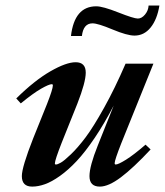

<svg xmlns="http://www.w3.org/2000/svg" viewBox="-20 -673 604 704"><path d="M473.1 -542.5Q446.3 -542.5 392.6 -564.9Q338.9 -587.4 319.3 -587.4Q285.6 -587.4 280.3 -541H240.2Q252.9 -649.9 333 -649.9Q356.9 -649.9 413.8 -627.4Q470.7 -605 485.4 -605Q499.5 -605 511.7 -619.6Q523.9 -634.3 524.9 -652.8H564.5Q556.2 -601.6 532.2 -572Q508.3 -542.5 473.1 -542.5ZM98.1 11.2Q60.1 11.2 60.1 -27.3Q60.1 -60.1 101.6 -165.5L152.3 -291.5Q173.8 -346.2 173.8 -359.9Q173.8 -364.3 169.9 -364.3Q159.7 -364.3 130.6 -347.7Q101.6 -331.1 56.2 -293.9L39.6 -312Q106.4 -377.9 164.6 -411.4Q222.7 -444.8 257.3 -444.8Q294.4 -444.8 294.4 -406.7Q294.4 -371.6 263.7 -293L206.5 -150.4Q181.2 -85.9 181.2 -73.7Q181.2 -69.8 185.1 -69.8Q190.9 -69.8 203.1 -76.7Q215.3 -83.5 240.2 -107.4Q265.1 -131.3 293.5 -168.9Q321.8 -206.5 361.3 -277.3Q400.9 -348.1 440.4 -439.5H542.5L424.8 -147.9Q400.4 -85.9 400.4 -74.7Q400.4 -69.8 404.3 -69.8Q413.6 -69.8 441.9 -87.4Q470.2 -105 513.7 -142.6L532.2 -125Q468.8 -57.1 423.3 -22.9Q377.9 11.2 346.2 11.2Q308.1 11.2 308.1 -27.3Q308.1 -63.5 338.4 -139.2L397 -286.1Q362.8 -220.2 327.4 -167.7Q292 -115.2 261 -82.3Q230 -49.3 199.7 -27.8Q169.4 -6.3 144.8 2.4Q120.1 11.2 98.1 11.2Z"/></svg>

Font: Elstob
Style: Bold Italic
Weight: 700
Italic angle: -20°
Designer: Peter S. Baker
Version: Version 1.015